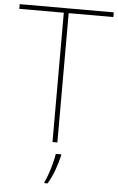

<svg xmlns="http://www.w3.org/2000/svg" viewBox="-61 -756 628 1019"><g transform="rotate(5 252.5 -246.5)"><path d="M265 0H239V-689H2V-714H503V-689H265ZM291 67Q282 106 267.5 146Q253 186 232 221H215V215Q223 200 233 171.5Q243 143 251 112.5Q259 82 262 61H291Z"/></g></svg>

Font: Noto Sans Kannada Thin
Style: Regular
Weight: 100
Designer: Jelle Bosma - Monotype Design Team
Foundry: Monotype Imaging Inc.
Version: Version 2.005; ttfautohint (v1.8.4.7-5d5b)